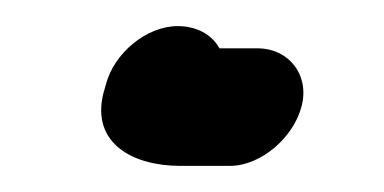

<svg xmlns="http://www.w3.org/2000/svg" viewBox="-20 -113 294 147"><path d="M61 -48 59 -41C50 -3 82 14 118 14H156C180 14 205 -8 211 -32C217 -56 201 -76 177 -76H148C142 -87 130 -93 116 -93C92 -93 67 -72 61 -48Z"/></svg>

Font: Electronic
Style: BlkIt
Weight: 900
Version: Version 1.011